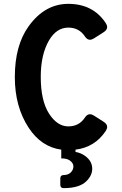

<svg xmlns="http://www.w3.org/2000/svg" viewBox="-20 -762 626 987"><path d="M294.9 7.3Q192.4 -6.8 127.9 -104.5Q56.2 -212.9 56.2 -365.7Q56.2 -529.3 127.9 -627.9Q210.9 -742.2 331.1 -742.2Q457.5 -742.2 522.9 -644.5Q530.8 -632.8 530.8 -623Q530.8 -607.9 513.2 -596.7L463.4 -564.9Q451.7 -557.6 442.4 -557.6Q427.7 -557.6 416.5 -574.7Q386.7 -620.1 331.1 -620.1Q270.5 -620.1 231.9 -554.2Q189.5 -481.4 189.5 -366.7Q189.5 -244.6 231.9 -178.2Q274.4 -112.3 331.1 -112.3Q386.7 -112.3 416.5 -157.7Q427.7 -174.8 442.4 -174.8Q451.7 -174.8 463.4 -167.5L513.2 -135.7Q530.8 -124.5 530.8 -109.4Q530.8 -99.6 522.9 -87.9Q467.3 -4.9 368.2 7.3V19Q396.5 23.9 418 40Q454.1 66.4 454.1 105.5Q454.1 139.6 424.8 168.9Q388.7 205.1 307.6 205.1Q290 205.1 290 188V154.8Q290 137.7 308.6 137.7Q330.1 137.7 343.8 124.5Q357.4 110.8 357.4 93.8Q357.4 76.2 338.9 63Q324.2 52.2 294.9 52.2Z"/></svg>

Font: Simply Mono
Style: Bold
Weight: 700
Designer: Wojciech Kalinowski "wmk69" (wmk69@o2.pl)
Foundry: Wojciech Kalinowski "wmk69" (wmk69@o2.pl)
Version: Version 1.0.0